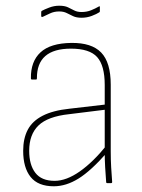

<svg xmlns="http://www.w3.org/2000/svg" viewBox="-20 -640 495 671"><path d="M355 0Q351 0 351 -4Q349 -29 347.5 -55.5Q346 -82 346 -106V-116V-343Q346 -411 319.5 -440.5Q293 -470 228 -470Q108 -470 109 -366Q109 -362 106 -362H92Q88 -362 88 -366Q87 -425 121.5 -457Q156 -489 229 -490Q300 -491 333.5 -456.5Q367 -422 367 -344V-111Q367 -82 368.5 -55.5Q370 -29 372 -4Q372 0 368 0ZM168 11Q113 11 87 -21.5Q61 -54 61 -113Q61 -156 77 -186.5Q93 -217 129 -235.5Q165 -254 222 -260L351 -275V-257L222 -241Q147 -233 114.5 -201.5Q82 -170 82 -113Q82 -64 103.5 -36Q125 -8 171 -8Q212 -8 259 -41Q306 -74 354 -134L355 -108Q298 -43 254.5 -16Q211 11 168 11ZM265 -578Q247 -578 235.5 -583.5Q224 -589 213 -594.5Q202 -600 187 -600Q169 -600 154.5 -593Q140 -586 129 -581Q124 -580 124 -584V-597Q124 -601 126 -602Q135 -607 152 -613.5Q169 -620 187 -620Q206 -620 217.5 -614.5Q229 -609 239.5 -603.5Q250 -598 265 -598Q283 -598 298 -604Q313 -610 325 -617Q327 -619 328 -618Q329 -617 329 -615V-601Q329 -598 327 -597Q318 -591 301 -584.5Q284 -578 265 -578Z"/></svg>

Font: Sofia Sans Semi Condensed Thin
Style: Regular
Weight: 250
Version: Version 4.100